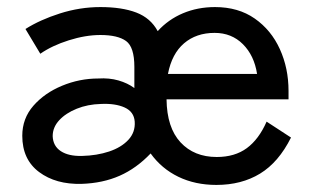

<svg xmlns="http://www.w3.org/2000/svg" viewBox="-20 -512 884 543"><path d="M211 8Q138 10 90.5 -25.5Q43 -61 43 -128Q43 -177 74.5 -213Q106 -249 155.5 -269.5Q205 -290 258 -290Q289 -292 315 -284.5Q341 -277 360 -263V-323Q360 -379 336.5 -396Q313 -413 264 -413Q222 -413 174.5 -398Q127 -383 94 -360L52 -430Q93 -456 149.5 -474Q206 -492 264 -492Q325 -492 365.5 -476.5Q406 -461 426 -424Q456 -457 497.5 -474.5Q539 -492 588 -492Q654 -492 700.5 -459.5Q747 -427 771.5 -373Q796 -319 796 -255V-231H451Q452 -151 490.5 -109.5Q529 -68 593 -68Q644 -68 678 -93Q712 -118 734 -168L803 -123Q768 -53 715.5 -21Q663 11 592 11Q532 11 484.5 -12Q437 -35 406 -78Q366 -36 318.5 -15Q271 6 211 8ZM212 -71Q254 -72 288.5 -83.5Q323 -95 343 -116.5Q363 -138 361 -168Q359 -196 332.5 -208Q306 -220 265 -218Q228 -217 197 -204.5Q166 -192 147.5 -172Q129 -152 129 -127Q130 -99 152 -84.5Q174 -70 212 -71ZM455 -303H707Q699 -355 667 -387Q635 -419 587 -419Q535 -419 500.5 -389.5Q466 -360 455 -303Z"/></svg>

Font: Zen Kaku Gothic New Medium
Style: Regular
Weight: 500
Designer: Yoshimichi Ohira
Foundry: Positype
Version: Version 1.002